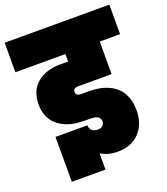

<svg xmlns="http://www.w3.org/2000/svg" viewBox="-161 -843 900 1036"><g transform="rotate(-20 288.5 -325.5)"><path d="M-12.2 -570.8V-740.2H588.9V-570.8H472.2V-383.8H280.8Q251 -383.8 251 -360.8Q251 -338.9 282.2 -338.9H325.2Q357.4 -338.9 386.2 -333.5Q415 -328.1 442.4 -314.7Q469.7 -301.3 489.3 -280.8Q508.8 -260.3 520.5 -228Q532.2 -195.8 532.2 -154.8Q532.2 -76.2 486.3 -27.6Q440.4 21 361.8 21Q304.2 21 265.1 -4.9V88.9H71.8V-168.9H254.9Q255.4 -148.4 267.8 -138.2Q280.3 -127.9 299.8 -127.9Q318.4 -127.9 328.6 -137Q338.9 -146 338.9 -161.1Q338.9 -196.8 285.2 -196.8Q250.5 -196.8 215.8 -199.2Q191.9 -200.7 168.9 -206.8Q146 -212.9 123.3 -225.6Q100.6 -238.3 83.7 -256.3Q66.9 -274.4 56.4 -301.8Q45.9 -329.1 45.9 -362.8Q45.9 -443.4 96.7 -485.6Q147.5 -527.8 230 -527.8H274.9V-570.8Z"/></g></svg>

Font: SVN-Poppins Black
Style: Regular
Weight: 900
Designer: Ninad Kale (Devanagari), Jonny Pinhorn (Latin)
Foundry: Indian Type Foundry
Version: Version 3.002 2017